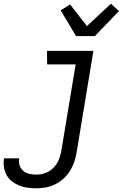

<svg xmlns="http://www.w3.org/2000/svg" viewBox="-70 -795 690 1038"><path d="M129 223Q104 223 80 220Q56 217 35 208.5Q14 200 -4.5 186Q-23 172 -34 152Q-45 132 -48.5 108.5Q-52 85 -49 61H34Q30 80 36 98.5Q42 117 56 129Q70 141 89.5 145Q109 149 128 149Q153 149 177.5 139.5Q202 130 220.5 110.5Q239 91 248.5 67Q258 43 262 18L339 -447H185L184 -520H435L344 30Q340 55 331.5 80Q323 105 309 128Q295 151 274 170Q253 189 229 201Q205 213 179.5 218Q154 223 129 223ZM341 -600 258 -739 309 -771 400 -654 530 -775 573 -735 443 -600Z"/></svg>

Font: Iosevka Custom Oblique
Style: Regular
Weight: 400
Italic angle: -9°
Designer: Belleve Invis
Foundry: Belleve Invis
Version: Version 27.0.1